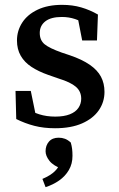

<svg xmlns="http://www.w3.org/2000/svg" viewBox="-20 -516 489 792"><path d="M207 13Q160 13 121.5 3Q83 -7 47 -25L44 -141H107L132 -19H86V-71Q112 -54 142 -44.5Q172 -35 208 -35Q244 -35 268 -44.5Q292 -54 303.5 -71Q315 -88 315 -109Q315 -139 293 -158Q271 -177 222 -192L179 -207Q139 -221 110 -240Q81 -259 65.5 -286Q50 -313 50 -349Q50 -389 71.5 -422.5Q93 -456 135 -476Q177 -496 236 -496Q279 -496 315 -485.5Q351 -475 384 -456L380 -349H319L298 -457H339V-412Q315 -429 289.5 -437.5Q264 -446 235 -446Q190 -446 167 -428Q144 -410 144 -380Q144 -350 164 -333.5Q184 -317 235 -299L268 -288Q318 -271 350 -249Q382 -227 396.5 -199.5Q411 -172 411 -137Q411 -95 387.5 -61Q364 -27 318.5 -7Q273 13 207 13ZM279 127Q279 160 264 185.5Q249 211 224 228.5Q199 246 168 256L155 222Q188 208 206 190.5Q224 173 230 151L239 182Q200 168 184 147.5Q168 127 168 108Q168 84 182 68Q196 52 222 52Q236 52 248 56.5Q260 61 272 72Q276 86 277.5 98.5Q279 111 279 127Z"/></svg>

Font: Source Serif 4 18pt Medium
Style: Regular
Weight: 500
Designer: Frank Grießhammer
Foundry: Adobe Systems Incorporated
Version: Version 4.004;hotconv 1.0.116;makeotfexe 2.5.65601